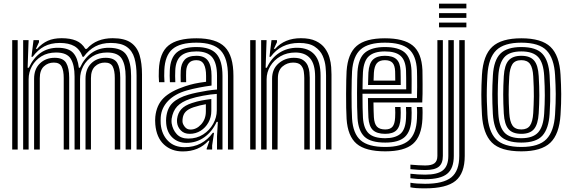

<svg xmlns="http://www.w3.org/2000/svg" viewBox="-20 -820 3133 1053"><path d="M729 0V-405.8Q729 -461 717.4 -501.1Q705.8 -541.2 675.2 -562.9Q644.8 -584.5 588 -584.5Q538.2 -584.5 502.4 -565.2Q466.5 -546 439 -508.5H433Q418.2 -549.5 387.8 -567Q357.2 -584.5 308 -584.5Q258.5 -584.5 222.6 -565.4Q186.8 -546.2 159.2 -508.5H152.5L163.8 -600H193.5L194 -589L176.8 -552H183.2Q210.8 -582.5 242.4 -596.5Q274 -610.5 317.8 -610.5Q365.5 -610.5 397.2 -597.1Q429 -583.8 448 -552H456Q483.8 -582.8 519 -596.6Q554.2 -610.5 597.8 -610.5Q662.5 -610.5 697.4 -586.4Q732.2 -562.2 745.5 -517.8Q758.8 -473.2 758.8 -411.8V0ZM47 0V-600H77V0ZM107 0V-600H136.8L131.5 -448.5H138.2Q162.8 -502.2 203.2 -530.4Q243.8 -558.5 298.8 -558Q355.8 -557.5 381 -530.4Q406.2 -503.2 412.5 -448.5H418.5Q443 -502.2 483.4 -530.4Q523.8 -558.5 578.8 -558Q650 -557.2 674.5 -516.8Q699 -476.2 699 -403.8V0H669V-399.8Q669 -463.5 648 -497.8Q627 -532 567.5 -532Q521.5 -532 488.1 -511.4Q454.8 -490.8 436.9 -457.4Q419 -424 419 -385.2V0H389V-399.8Q389 -463.5 368 -497.8Q347 -532 287.5 -532Q241.5 -532 207.6 -511.4Q173.8 -490.8 155.4 -457.4Q137 -424 137 -385.2V0ZM167 0V-388Q167 -441.5 199 -472.2Q231 -503 279.8 -503Q326.5 -503 343 -474.8Q359.5 -446.5 359.5 -393.8V0H329.5V-392Q329.5 -433 318.2 -454.9Q307 -476.8 275.2 -476.8Q242.8 -476.8 220.5 -455.6Q198.2 -434.5 198.2 -391.2V0ZM449 0V-388Q449 -441.5 480 -472.2Q511 -503 559.8 -503Q606.5 -503 623 -474.8Q639.5 -446.5 639.5 -393.8V0H609.5V-392Q609.5 -433 598.2 -454.9Q587 -476.8 555.2 -476.8Q522.8 -476.8 500.8 -455.6Q478.8 -434.5 478.8 -391.2V0Z M1230.2 0V-404Q1230.2 -500.5 1190.2 -543.2Q1150.2 -586 1057.2 -586Q967 -586 925.8 -550.6Q884.5 -515.2 881.2 -434.8Q880.8 -419.5 880.6 -402.8Q880.5 -386 882 -369.2H852.2Q850.8 -387 850.6 -401.4Q850.5 -415.8 851.2 -436Q855 -530.2 903.6 -570.1Q952.2 -610 1057.2 -610Q1166.2 -610 1213.2 -562.2Q1260.2 -514.5 1260.2 -404V0ZM1170.2 0.2V-72L1174.8 -151.5H1168Q1143.8 -98 1100.4 -67.1Q1057 -36.2 1001.5 -36.5Q956.2 -36.8 926 -65.1Q895.8 -93.5 891.5 -142.2Q890 -159 891.5 -174.5Q896.8 -227.5 926.9 -256Q957 -284.5 1014.2 -301Q1032.8 -306.5 1060.5 -312.4Q1088.2 -318.2 1117.6 -322.9Q1147 -327.5 1170.2 -329V-404Q1170.2 -472.8 1144.2 -505.4Q1118.2 -538 1057.2 -538Q1000 -538 971.8 -513.2Q943.5 -488.5 941.2 -433.5Q940.8 -419 940.5 -403Q940.2 -387 941.5 -369.2H911.8Q910.5 -388.5 910.6 -404.4Q910.8 -420.2 911.2 -434Q914 -501.2 948.4 -531.6Q982.8 -562 1057.2 -562Q1134.2 -562 1167.2 -524.2Q1200.2 -486.5 1200.2 -404V0.2ZM982.5 10.5Q920 10.5 879.1 -27.5Q838.2 -65.5 831.8 -137Q829.8 -160 831.8 -180Q838.2 -243.5 876.8 -281.9Q915.2 -320.2 995 -346.8Q1022.8 -356 1047.6 -361.4Q1072.5 -366.8 1110.2 -371.5V-404.2Q1110.2 -444.8 1098.1 -467.4Q1086 -490 1057.2 -490Q1028.5 -490 1015.4 -473.4Q1002.2 -456.8 1001 -429.5Q1000.8 -424.2 1000.5 -406Q1000.2 -387.8 1001 -369.2H971.2Q970.2 -391.5 970.6 -406.9Q971 -422.2 971.2 -432.8Q972.8 -470.2 992.4 -492.1Q1012 -514 1057.2 -514Q1102 -514 1121.1 -486.4Q1140.2 -458.8 1140.2 -404.2V-350.8Q1107 -346.5 1071.1 -339.6Q1035.2 -332.8 1004.8 -324Q938.5 -305 901.8 -266.5Q865 -228 861.5 -177.2Q861 -169.8 860.9 -158.8Q860.8 -147.8 861.5 -139.8Q866.5 -83.2 900.8 -48Q935 -12.8 992.2 -12.8Q1041.8 -12.8 1080.6 -33.2Q1119.5 -53.8 1147 -91.5H1153.8L1143.5 -22.5V0H1113.8L1113.2 -4L1128.5 -48H1123Q1070.2 10.5 982.5 10.5ZM1012.8 -60Q1059 -60 1094.1 -82.6Q1129.2 -105.2 1149.1 -140.8Q1169 -176.2 1169 -214.8V-305Q1135.8 -303 1093.2 -295Q1050.8 -287 1023.8 -278Q975 -261.8 951.4 -236.2Q927.8 -210.8 921.2 -168.2Q920.5 -163.5 920.6 -155.9Q920.8 -148.2 921.2 -144.8Q927 -108.5 949.5 -84.2Q972 -60 1012.8 -60ZM1020.5 -86Q990 -86 972 -104.5Q954 -123 951.2 -147.2Q950 -158.8 951.2 -168Q955.5 -200.5 974.4 -221.2Q993.2 -242 1033 -255Q1060.2 -264 1084.4 -268.6Q1108.5 -273.2 1139 -277V-212Q1139 -176.5 1122.9 -147.9Q1106.8 -119.2 1079.9 -102.6Q1053 -86 1020.5 -86ZM1025 -109.5Q1057.5 -109.5 1083.2 -137.9Q1109 -166.2 1109 -209.2V-248.5Q1093.5 -246 1076.8 -241.9Q1060 -237.8 1042.2 -232Q1012 -222 997.8 -206.8Q983.5 -191.5 981.2 -166.2Q980.5 -159.2 980.8 -155.8Q981 -152.2 981.2 -149.5Q983 -137.5 994.2 -123.5Q1005.5 -109.5 1025 -109.5Z M1768.2 0V-405.8Q1768.2 -424.2 1765.5 -453.9Q1762.8 -483.5 1749.8 -513.5Q1736.8 -543.5 1706.2 -564Q1675.8 -584.5 1620.2 -584.5Q1520 -584.5 1464.5 -508.5H1457.8L1469 -600H1498.8L1499.2 -589L1482 -552H1488.5Q1541.2 -610.5 1630 -610.5Q1680.5 -610.5 1712.2 -595.1Q1744 -579.8 1761.8 -555.4Q1779.5 -531 1787.1 -503.6Q1794.8 -476.2 1796.4 -451.8Q1798 -427.2 1798 -411.8V0ZM1352.2 0V-600H1382.2V0ZM1412.2 0V-600H1442L1436.8 -448.5H1443.5Q1468 -502.2 1512 -530.4Q1556 -558.5 1611 -558Q1672.5 -557.5 1705.4 -520Q1738.2 -482.5 1738.2 -403.8V0H1708.2V-399.8Q1708.2 -467.8 1680.9 -499.9Q1653.5 -532 1599.8 -532Q1553.8 -532 1518.1 -511.4Q1482.5 -490.8 1462.4 -457.4Q1442.2 -424 1442.2 -385.2V0ZM1472.2 0V-388Q1472.2 -441.5 1507.8 -472.2Q1543.2 -503 1592 -503Q1624.5 -503 1642.4 -490.6Q1660.2 -478.2 1667.9 -460.1Q1675.5 -442 1677.1 -423.8Q1678.8 -405.5 1678.8 -393.8V0H1648.8V-392Q1648.8 -406.5 1646.2 -426.5Q1643.8 -446.5 1631 -461.6Q1618.2 -476.8 1587.5 -476.8Q1555 -476.8 1529.6 -455.6Q1504.2 -434.5 1504 -391.2L1502.2 0Z M2092.8 10Q1984.8 10 1935.9 -31.5Q1887 -73 1880.8 -168Q1879.2 -191.2 1878.6 -228.4Q1878 -265.5 1878.1 -305.8Q1878.2 -346 1879 -379.8Q1879.8 -413.5 1880.8 -430Q1887.5 -526.5 1936.2 -568.2Q1985 -610 2090.8 -610Q2194.8 -610 2243.5 -570.4Q2292.2 -530.8 2296.8 -436Q2297 -428.2 2297.2 -407.1Q2297.5 -386 2297.6 -358.8Q2297.8 -331.5 2297.4 -304.5Q2297 -277.5 2295.8 -258H2028.2Q2028.8 -231.2 2029.1 -211.2Q2029.5 -191.2 2030.5 -177.5Q2032.8 -141.2 2047.2 -125.6Q2061.8 -110 2092.8 -110Q2120 -110 2132.6 -125.1Q2145.2 -140.2 2147 -175Q2147.5 -187.5 2147.8 -202.4Q2148 -217.2 2146.8 -233H2176.8Q2178 -218.5 2177.8 -202.4Q2177.5 -186.2 2177 -173.8Q2174.8 -126.8 2155 -106.4Q2135.2 -86 2092.8 -86Q2046.8 -86 2025.1 -106.8Q2003.5 -127.5 2000.5 -175.8Q1999.2 -195.5 1998.8 -223.2Q1998.2 -251 1998 -282H2266.8Q2267.8 -311.5 2267.8 -343.2Q2267.8 -375 2267.5 -400.1Q2267.2 -425.2 2266.8 -434.5Q2262.8 -515.8 2222 -550.9Q2181.2 -586 2090.8 -586Q2000.5 -586 1958.5 -549.4Q1916.5 -512.8 1910.8 -428.8Q1909.8 -413.5 1909 -380.9Q1908.2 -348.2 1908.1 -308.6Q1908 -269 1908.6 -231.6Q1909.2 -194.2 1910.8 -169.8Q1916 -87.2 1957.8 -50.6Q1999.5 -14 2092.8 -14Q2182 -14 2222.4 -50.1Q2262.8 -86.2 2266.8 -169Q2267.5 -184.5 2267.6 -201.5Q2267.8 -218.5 2266.2 -233H2296.2Q2297.8 -218.8 2297.6 -201.9Q2297.5 -185 2296.8 -168Q2292.2 -72.5 2244.9 -31.2Q2197.5 10 2092.8 10ZM2092.8 -38Q2012.2 -38 1978.6 -70.6Q1945 -103.2 1940.8 -171.8Q1939.2 -196.5 1938.6 -233.8Q1938 -271 1938.1 -310.1Q1938.2 -349.2 1938.9 -380.8Q1939.5 -412.2 1940.5 -425.8Q1945.8 -502.5 1982.8 -532.2Q2019.8 -562 2090.8 -562Q2164.8 -562 2199.1 -532.6Q2233.5 -503.2 2236.8 -433.8Q2237.2 -421.5 2237.6 -382.9Q2238 -344.2 2237.2 -306H1968Q1968 -265.2 1968.6 -230.8Q1969.2 -196.2 1970.5 -174.8Q1974.5 -114.2 2002.6 -88.1Q2030.8 -62 2092.8 -62Q2146.2 -62 2175 -85.2Q2203.8 -108.5 2206.8 -170.5Q2207.5 -185.8 2207.6 -201Q2207.8 -216.2 2206.5 -233H2236.5Q2237.8 -217.5 2237.6 -202.1Q2237.5 -186.8 2236.8 -169.8Q2233.5 -99.5 2200 -68.8Q2166.5 -38 2092.8 -38ZM1968.2 -330H2207.8Q2208 -362.8 2207.6 -391.8Q2207.2 -420.8 2206.8 -433Q2204.2 -489 2177 -513.5Q2149.8 -538 2090.8 -538Q2032.8 -538 2003.8 -512.5Q1974.8 -487 1970.5 -423.8Q1969.8 -413 1969.1 -386.8Q1968.5 -360.5 1968.2 -330ZM1998.5 -354Q1998.8 -363.2 1999.1 -378Q1999.5 -392.8 1999.9 -405.8Q2000.2 -418.8 2000.5 -422.2Q2004 -473 2025.9 -493.5Q2047.8 -514 2090.8 -514Q2134 -514 2154.4 -494.9Q2174.8 -475.8 2176.8 -432.5Q2177.2 -421 2177.5 -399.1Q2177.8 -377.2 2177.8 -354ZM2028.8 -378H2147.8Q2147.5 -393.8 2147.4 -409.6Q2147.2 -425.5 2147 -429.5Q2145.5 -462 2132.2 -476Q2119 -490 2090.8 -490Q2061.2 -490 2047.1 -473.6Q2033 -457.2 2030.5 -421Q2029.5 -405.8 2028.8 -378Z M2387.8 -774V-800H2537.8V-774ZM2387.8 -722V-748H2537.8V-722ZM2387.8 -670V-696H2537.8V-670ZM2311.8 213Q2281.2 213 2262.9 211.6Q2244.5 210.2 2230.8 207.2V182.2Q2263.5 188 2311.8 188Q2412 188 2455.4 152.5Q2498.8 117 2498.8 35V-600H2528.8V35Q2528.8 130.5 2478.4 171.8Q2428 213 2311.8 213ZM2311.8 162.8Q2268.2 162.8 2230.8 157.5V132.8Q2274 137.8 2311.8 137.8Q2379.8 137.8 2409.2 113.9Q2438.8 90 2438.8 35V-600H2468.8V35Q2468.8 103.5 2432.4 133.1Q2396 162.8 2311.8 162.8ZM2311.8 112.5Q2294.8 112.5 2275.4 111.4Q2256 110.2 2230.8 107.8V83Q2254.8 85 2274.5 86.2Q2294.2 87.5 2311.8 87.5Q2347.5 87.5 2363.1 75.2Q2378.8 63 2378.8 35V-600H2408.8V35Q2408.8 76.5 2386.2 94.5Q2363.8 112.5 2311.8 112.5Z M2839.2 10Q2725.2 10 2677.2 -38.6Q2629.2 -87.2 2623.2 -191Q2619.8 -251.5 2619.8 -301.1Q2619.8 -350.8 2623.2 -410Q2629.8 -517 2679.9 -563.5Q2730 -610 2839.2 -610Q2950 -610 2999.1 -562.9Q3048.2 -515.8 3054.2 -410Q3057.5 -354.5 3057.9 -304.1Q3058.2 -253.8 3054.2 -191Q3047.5 -84 2998 -37Q2948.5 10 2839.2 10ZM2839.2 -14Q2935.2 -14 2976.9 -56.9Q3018.5 -99.8 3024.2 -192.8Q3028.2 -257.5 3027.9 -304.8Q3027.5 -352 3024.2 -408.2Q3019 -499.5 2978.1 -542.8Q2937.2 -586 2839.2 -586Q2744.2 -586 2701.6 -544.2Q2659 -502.5 2653.2 -408.2Q2650.5 -363.5 2649.9 -329.2Q2649.2 -295 2650.2 -263Q2651.2 -231 2653.2 -192.5Q2658.5 -100 2700.1 -57Q2741.8 -14 2839.2 -14ZM2839.2 -38Q2756.8 -38 2722.2 -76.1Q2687.8 -114.2 2683 -195.5Q2679.8 -254.8 2679.8 -302.4Q2679.8 -350 2683.2 -406.5Q2688.2 -489.8 2724.4 -525.9Q2760.5 -562 2839.2 -562Q2920.8 -562 2955.1 -524.5Q2989.5 -487 2994.2 -407Q2996.8 -363.5 2997.5 -330.1Q2998.2 -296.8 2997.5 -265.1Q2996.8 -233.5 2994.2 -194.5Q2989.2 -114.8 2955.1 -76.4Q2921 -38 2839.2 -38ZM2839.2 -62Q2902.2 -62 2931.1 -93.4Q2960 -124.8 2964.5 -197.8Q2967.8 -249 2967.9 -296.9Q2968 -344.8 2964.5 -403.8Q2960.5 -476 2931.6 -507Q2902.8 -538 2839.2 -538Q2773 -538 2745.1 -505.2Q2717.2 -472.5 2713 -403.5Q2710 -355 2709.8 -306Q2709.5 -257 2713 -196.5Q2717.2 -125.8 2745.8 -93.9Q2774.2 -62 2839.2 -62ZM2839.2 -86Q2791 -86 2768.8 -112Q2746.5 -138 2743 -197.8Q2739.8 -253.8 2739.8 -301.4Q2739.8 -349 2743 -402.5Q2746.8 -462.8 2769.2 -488.4Q2791.8 -514 2839.2 -514Q2887 -514 2909.1 -488.2Q2931.2 -462.5 2934.5 -403Q2938 -344.5 2937.9 -297.5Q2937.8 -250.5 2934.5 -198.5Q2930.8 -139 2909 -112.5Q2887.2 -86 2839.2 -86ZM2839.2 -110Q2871.8 -110 2886.6 -131.2Q2901.5 -152.5 2904.5 -200.2Q2907.2 -245.2 2907.8 -291.6Q2908.2 -338 2904.5 -401.5Q2902 -448 2887 -469Q2872 -490 2839.2 -490Q2804.5 -490 2790.1 -467.8Q2775.8 -445.5 2773 -400.8Q2769.5 -343.5 2769.6 -299.9Q2769.8 -256.2 2773 -199.5Q2775.8 -153.5 2790.5 -131.8Q2805.2 -110 2839.2 -110Z"/></svg>

Font: Big Shoulders Inline Text Black
Style: Regular
Weight: 900
Designer: Patric King
Foundry: XO Type Co
Version: Version 1.000